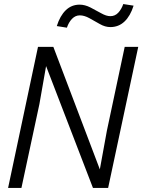

<svg xmlns="http://www.w3.org/2000/svg" viewBox="-20 -930 704 950"><path d="M20 0 168 -698H244L474 -92L509 -284L597 -698H664L515 0H440L208 -603L175 -415L86 0ZM311 -793 261 -801Q277 -852 305.5 -879.5Q334 -907 374 -907Q400 -907 427.5 -893Q455 -879 480.5 -864.5Q506 -850 526 -850Q549 -850 565 -867Q581 -884 590 -910L641 -902Q625 -851 596 -823.5Q567 -796 526 -796Q500 -796 474 -811Q448 -826 422.5 -840Q397 -854 375 -854Q353 -854 336.5 -837Q320 -820 311 -793Z"/></svg>

Font: Azeret Mono ExtraLight
Style: Italic
Weight: 250
Italic angle: -12°
Designer: Martin Vácha
Foundry: Displaay
Version: Version 1.002